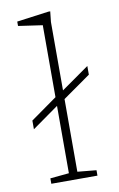

<svg xmlns="http://www.w3.org/2000/svg" viewBox="-85 -790 520 838"><g transform="rotate(-10 175.0 -371.0)"><path d="M194 -32 277.5 -24V0H73V-24L156.5 -32V-330.5L39.5 -247.5V-286L156.5 -369V-688L49.5 -703.5V-723L190.5 -742H199L194 -695.5V-392.5L317 -479V-440.5L194 -354Z"/></g></svg>

Font: Newsreader Caption ExtraLight
Style: Regular
Weight: 275
Designer: Hugues Gentile
Foundry: Production Type
Version: Version 1.001